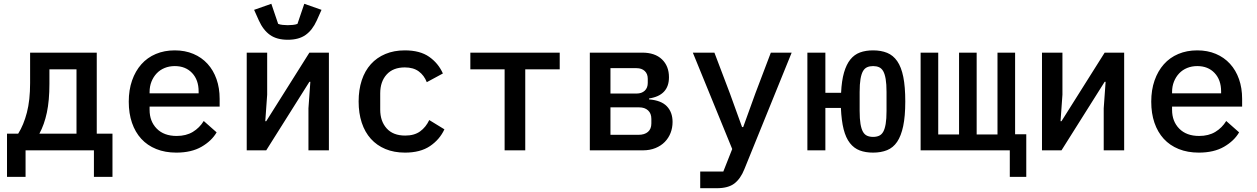

<svg xmlns="http://www.w3.org/2000/svg" viewBox="-20 -794 6640 1014"><path d="M17 -88H76Q105 -134 122 -199.5Q139 -265 139 -355V-516H491V-88H574V140H476V0H115V140H17ZM384 -88V-428H241V-351Q241 -263 227.5 -199.5Q214 -136 188 -88Z M660 -257Q660 -319 677.5 -369Q695 -419 726.5 -454.5Q758 -490 803 -509Q848 -528 903 -528Q957 -528 1001 -509.5Q1045 -491 1076 -457Q1107 -423 1123.5 -376Q1140 -329 1140 -272V-231H770V-214Q770 -153 808 -114.5Q846 -76 913 -76Q963 -76 998.5 -97.5Q1034 -119 1056 -155L1124 -95Q1098 -50 1044.5 -19Q991 12 911 12Q852 12 805 -7Q758 -26 726 -61Q694 -96 677 -145.5Q660 -195 660 -257ZM770 -308V-301H1029V-311Q1029 -372 994.5 -408.5Q960 -445 903 -445Q874 -445 849.5 -435Q825 -425 807.5 -406.5Q790 -388 780 -363Q770 -338 770 -308Z M1283 -516H1391V-294L1381 -154H1386L1614 -516H1717V0H1609V-222L1619 -362H1614L1386 0H1283ZM1347 -686 1322 -742 1413 -774 1449 -668Q1458 -664 1473 -662.5Q1488 -661 1500 -661Q1512 -661 1527 -662.5Q1542 -664 1551 -668L1587 -774L1678 -742L1653 -686Q1630 -635 1594 -609.5Q1558 -584 1500 -584Q1442 -584 1406 -609.5Q1370 -635 1347 -686Z M1874 -258Q1874 -320 1890.5 -370Q1907 -420 1938.5 -455Q1970 -490 2015.5 -509Q2061 -528 2118 -528Q2198 -528 2246.5 -494Q2295 -460 2319 -406L2234 -360Q2220 -396 2191.5 -417Q2163 -438 2118 -438Q2056 -438 2022 -400.5Q1988 -363 1988 -301V-215Q1988 -154 2022 -116Q2056 -78 2120 -78Q2168 -78 2198.5 -100Q2229 -122 2247 -160L2327 -111Q2302 -57 2251 -22.5Q2200 12 2119 12Q2061 12 2015.5 -7Q1970 -26 1938.5 -61Q1907 -96 1890.5 -146Q1874 -196 1874 -258Z M2645 -428H2464V-516H2936V-428H2754V0H2645Z M3095 -516H3372Q3439 -516 3476 -480.5Q3513 -445 3513 -386Q3513 -290 3408 -274V-269Q3472 -264 3502 -232.5Q3532 -201 3532 -150Q3532 -119 3521.5 -92Q3511 -65 3491 -44.5Q3471 -24 3441.5 -12Q3412 0 3375 0H3095ZM3352 -82Q3384 -82 3402 -97.5Q3420 -113 3420 -142V-166Q3420 -195 3402.5 -211Q3385 -227 3356 -227H3204V-82ZM3342 -300Q3369 -300 3385 -315Q3401 -330 3401 -356V-378Q3401 -404 3385 -419Q3369 -434 3342 -434H3204V-300Z M4051 -516H4161L3911 100Q3891 150 3858.5 175Q3826 200 3765 200H3678V112H3800L3847 -7L3639 -516H3753L3835 -300L3899 -123H3905L3969 -300Z M4421 -224H4339V0H4244V-516H4339V-304H4422Q4425 -368 4437.5 -411Q4450 -454 4471 -480Q4492 -506 4522 -517Q4552 -528 4591 -528Q4633 -528 4665 -515Q4697 -502 4718.5 -471Q4740 -440 4750.5 -388Q4761 -336 4761 -258Q4761 -180 4750 -128Q4739 -76 4718 -45Q4697 -14 4665 -1Q4633 12 4591 12Q4551 12 4520.5 0.5Q4490 -11 4468.5 -38.5Q4447 -66 4435.5 -111Q4424 -156 4421 -224ZM4662 -208V-308Q4662 -350 4657.5 -376.5Q4653 -403 4644.5 -418Q4636 -433 4622.5 -439Q4609 -445 4591 -445Q4573 -445 4559.5 -439Q4546 -433 4537.5 -418Q4529 -403 4524.5 -376.5Q4520 -350 4520 -308V-208Q4520 -166 4524.5 -139.5Q4529 -113 4537.5 -98Q4546 -83 4559.5 -77Q4573 -71 4591 -71Q4609 -71 4622.5 -77Q4636 -83 4644.5 -98Q4653 -113 4657.5 -139.5Q4662 -166 4662 -208Z M5313 0H4842V-516H4935V-84H5045V-516H5138V-84H5248V-516H5341V-85H5400V140H5313Z M5483 -516H5591V-294L5581 -154H5586L5814 -516H5917V0H5809V-222L5819 -362H5814L5586 0H5483Z M6060 -257Q6060 -319 6077.5 -369Q6095 -419 6126.5 -454.5Q6158 -490 6203 -509Q6248 -528 6303 -528Q6357 -528 6401 -509.5Q6445 -491 6476 -457Q6507 -423 6523.5 -376Q6540 -329 6540 -272V-231H6170V-214Q6170 -153 6208 -114.5Q6246 -76 6313 -76Q6363 -76 6398.5 -97.5Q6434 -119 6456 -155L6524 -95Q6498 -50 6444.5 -19Q6391 12 6311 12Q6252 12 6205 -7Q6158 -26 6126 -61Q6094 -96 6077 -145.5Q6060 -195 6060 -257ZM6170 -308V-301H6429V-311Q6429 -372 6394.5 -408.5Q6360 -445 6303 -445Q6274 -445 6249.5 -435Q6225 -425 6207.5 -406.5Q6190 -388 6180 -363Q6170 -338 6170 -308Z"/></svg>

Font: IBM Plaex Mono Medium
Style: Regular
Weight: 500
Designer: Mike Abbink, Paul van der Laan, Pieter van Rosmalen
Foundry: Bold Monday
Version: Version 2.003